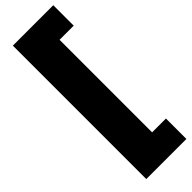

<svg xmlns="http://www.w3.org/2000/svg" viewBox="-337 -817 1046 1046"><g transform="rotate(-45 185.5 -294.0)"><path d="M59.5 220V-808H371V-650.5H262V62.5H368.5V220Z"/></g></svg>

Font: Encode Sans Semi Condensed Black
Style: Regular
Weight: 900
Width: 4
Designer: Multiple Designers
Foundry: Impallari Type
Version: Version 3.000; ttfautohint (v1.8.3) -l 8 -r 50 -G 200 -x 14 